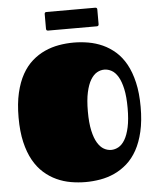

<svg xmlns="http://www.w3.org/2000/svg" viewBox="-60 -949 831 1019"><g transform="rotate(-5 355.0 -439.5)"><path d="M355 19Q315.9 19 276.6 12.2Q237.3 5.4 201.2 -11.2Q165 -27.8 133.8 -55.4Q102.5 -83 79.3 -124.3Q56.2 -165.5 43 -221.9Q29.8 -278.3 29.8 -353Q29.8 -427.2 43 -483.9Q56.2 -540.5 79.3 -581.8Q102.5 -623 133.8 -650.4Q165 -677.7 201.2 -694.1Q237.3 -710.4 276.6 -717.3Q315.9 -724.1 355 -724.1Q394 -724.1 433.6 -717.3Q473.1 -710.4 509.3 -694.1Q545.4 -677.7 576.7 -650.4Q607.9 -623 630.9 -581.8Q653.8 -540.5 667 -483.9Q680.2 -427.2 680.2 -353Q680.2 -278.8 667 -222.2Q653.8 -165.5 630.9 -124.3Q607.9 -83 576.7 -55.4Q545.4 -27.8 509.3 -11.2Q473.1 5.4 433.6 12.2Q394 19 355 19ZM398.9 -353Q398.9 -292 408 -251Q417 -210 432.1 -185.1Q447.3 -160.2 466.1 -149.7Q484.9 -139.2 504.9 -139.2Q524.9 -139.2 543.9 -149.7Q563 -160.2 577.9 -185.1Q592.8 -210 601.8 -251Q610.8 -292 610.8 -353Q610.8 -414.1 601.8 -455.1Q592.8 -496.1 577.9 -521Q563 -545.9 543.9 -556.4Q524.9 -566.9 504.9 -566.9Q484.9 -566.9 466.1 -556.4Q447.3 -545.9 432.1 -521Q417 -496.1 408 -455.1Q398.9 -414.1 398.9 -353ZM226.1 -799.3Q215.8 -799.3 215.8 -810.1V-888.2Q215.8 -898.4 226.1 -898.4H485.8Q496.1 -898.4 496.1 -888.2V-810.1Q496.1 -799.3 485.8 -799.3Z"/></g></svg>

Font: Fascinate
Style: Regular
Weight: 900
Designer: Astigmatic (AOETI)
Foundry: Astigmatic (AOETI)
Version: Version 1.000